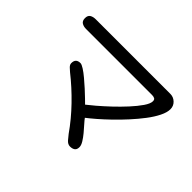

<svg xmlns="http://www.w3.org/2000/svg" viewBox="-135 -997 1270 1270"><g transform="rotate(45 500.0 -362.0)"><path d="M614.3 -3.9Q593.8 -3.9 576.7 -23.4Q559.6 -43 548.8 -57.6Q492.2 -138.7 418.9 -214.4Q345.7 -290 267.6 -351.6Q257.8 -359.4 244.1 -372.6Q230.5 -385.7 230.5 -400.4Q230.5 -443.4 273.4 -443.4Q285.2 -443.4 308.1 -428.7Q331.1 -414.1 358.4 -391.1Q385.7 -368.2 412.6 -343.8Q439.5 -319.3 460 -299.3Q480.5 -279.3 489.3 -270.5Q508.8 -285.2 545.4 -316.4Q582 -347.7 624 -387.2Q666 -426.8 704.1 -468.3Q742.2 -509.8 766.6 -545.4Q791 -581.1 791 -603.5Q791 -619.1 781.2 -624Q771.5 -628.9 757.8 -628.9H139.6Q116.2 -628.9 100.1 -639.2Q84 -649.4 84 -674.8Q84 -700.2 100.1 -710Q116.2 -719.7 139.6 -719.7H837.9Q867.2 -719.7 888.7 -699.2Q910.2 -678.7 910.2 -648.4Q910.2 -618.2 890.6 -578.6Q871.1 -539.1 838.4 -496.1Q805.7 -453.1 766.1 -409.7Q726.6 -366.2 686 -327.1Q645.5 -288.1 609.9 -257.3Q574.2 -226.6 549.8 -208Q558.6 -195.3 577.1 -174.8Q595.7 -154.3 615.2 -130.9Q634.8 -107.4 648.4 -85Q662.1 -62.5 662.1 -45.9Q662.1 -22.5 648.9 -13.2Q635.7 -3.9 614.3 -3.9Z"/></g></svg>

Font: Kosugi Maru
Style: Regular
Weight: 400
Designer: MOTOYA
Version: Version 4.002